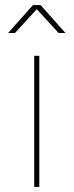

<svg xmlns="http://www.w3.org/2000/svg" viewBox="-20 -737 290 757"><path d="M115 0V-517H135V0ZM12 -607 110 -717H140L238 -607H211L123 -703H127L39 -607Z"/></svg>

Font: Montserrat Thin Thin
Style: Regular
Weight: 250
Version: Version 9.000